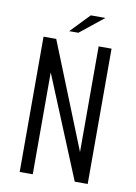

<svg xmlns="http://www.w3.org/2000/svg" viewBox="-82 -771 586 826"><g transform="rotate(10 211.0 -358.5)"><path d="M62.7 0V-591H118.1L303.4 -129.4V-591H359.8V0H303.2L119.8 -445.1V0ZM167.2 -633.6 247 -716.6H311L207.3 -633.6Z"/></g></svg>

Font: Alumni Sans Thin
Style: Regular
Weight: 100
Designer: Robert E. Leuschke
Foundry: Robert E. Leuschke
Version: Version 1.018